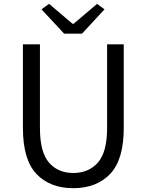

<svg xmlns="http://www.w3.org/2000/svg" viewBox="-20 -963 759 996"><path d="M98.8 -300.4V-733H187.2V-299Q187.2 -173.6 234.1 -119.6Q281 -65.6 360 -65.6Q439.8 -65.6 487.7 -119.7Q535.6 -173.8 535.6 -299V-733H622V-300.4Q622 -134.2 551.2 -60.5Q480.4 13.2 360 13.2Q239.4 13.2 169.1 -60.6Q98.8 -134.4 98.8 -300.4ZM234.6 -943 356.6 -839.4H361.6L483.6 -943L522.2 -914.6L405.4 -788.4H312.8L195.2 -914.6Z"/></svg>

Font: 寒蝉端黑体 Light
Style: Regular
Weight: 300
Designer: ChillDuanSans {Warren2060}; 
Source Han Sans {Ryoko NISHIZUKA 西塚涼子 (kana, bopomofo & ideographs); Paul D. Hunt (Latin, G
Foundry: ChillType&Adobe
Version: Version 1.300;Glyphs 3.3 (3306)